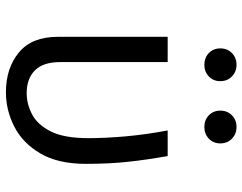

<svg xmlns="http://www.w3.org/2000/svg" viewBox="-106 -709 827 655"><g transform="rotate(90 307.5 -381.5)"><path d="M512.3 -540Q524.6 -472.3 531.8 -406.4Q539 -340.5 539 -261.5Q539 -165.6 503.3 -105.4Q467.7 -45.1 411.8 -16.7Q355.9 11.8 294.9 11.8Q212.8 11.8 159.2 -32.3Q105.6 -76.4 105.6 -165.1V-540H191.8V-172.8Q191.8 -115.4 220 -87.2Q248.2 -59 297.9 -59Q334.4 -59 369.7 -77.2Q405.1 -95.4 428.2 -141Q451.3 -186.7 451.3 -269.2Q451.3 -326.2 445.4 -394.1Q439.5 -462.1 425.1 -540ZM201.5 -665.1Q176.9 -665.1 161 -680.5Q145.1 -695.9 145.1 -719.5Q145.1 -743.6 161 -759.2Q176.9 -774.9 201.5 -774.9Q224.6 -774.9 240.8 -759.2Q256.9 -743.6 256.9 -719.5Q256.9 -695.9 240.8 -680.5Q224.6 -665.1 201.5 -665.1ZM412.8 -665.1Q389.2 -665.1 373.3 -680.5Q357.4 -695.9 357.4 -719.5Q357.4 -743.6 373.3 -759.2Q389.2 -774.9 412.8 -774.9Q436.9 -774.9 453.1 -759.2Q469.2 -743.6 469.2 -719.5Q469.2 -695.9 453.1 -680.5Q436.9 -665.1 412.8 -665.1Z"/></g></svg>

Font: FiraCode Nerd Font
Style: Regular
Weight: 400
Designer: Carrois Corporate, Edenspiekermann AG, Nikita Prokopov
Foundry: Carrois Corporate, Edenspiekermann AG, Nikita Prokopov
Version: Version 6.002;Nerd Fonts 2.1.0